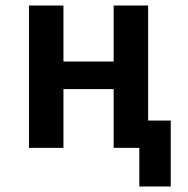

<svg xmlns="http://www.w3.org/2000/svg" viewBox="-20 -536 680 696"><path d="M85 -516H210V-313H392V-516H517V-99H599V140H485V0H392V-213H210V0H85Z"/></svg>

Font: Writer SemiBold
Style: Regular
Weight: 600
Monospace: yes
Designer: Mike Abbink, Paul van der Laan, Pieter van Rosmalen
Foundry: Bold Monday
Version: Version 2.001 2020